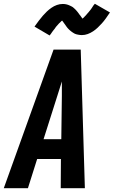

<svg xmlns="http://www.w3.org/2000/svg" viewBox="-41 -998 603 1018"><path d="M-21 0 243 -735H387L409 0H281L282 -155H156L107 0ZM190 -260H284L287 -490Q287 -509 287 -528Q287 -547 287 -566Q281 -547 275 -528Q269 -509 263 -490ZM222 -810 142 -857Q154 -874 165 -888.5Q176 -903 186.5 -915Q197 -927 207.5 -937Q218 -947 231.5 -956.5Q245 -966 260.5 -971.5Q276 -977 292 -977Q297 -977 301.5 -976.5Q306 -976 310.5 -975Q315 -974 319.5 -972.5Q324 -971 328 -969Q332 -967 336.5 -965Q341 -963 344.5 -960.5Q348 -958 351 -955Q354 -952 358 -948.5Q362 -945 364.5 -941.5Q367 -938 370 -935Q373 -932 375 -928.5Q377 -925 379.5 -922Q382 -919 385.5 -914.5Q389 -910 391.5 -906Q394 -902 396.5 -899Q399 -896 399 -894H390Q389 -894 389 -895L393 -897Q396 -899 399 -901.5Q402 -904 404.5 -906.5Q407 -909 408.5 -911Q410 -913 412 -914.5Q414 -916 415.5 -918Q417 -920 419 -922.5Q421 -925 423 -927Q425 -929 427.5 -932Q430 -935 432 -937.5Q434 -940 436.5 -943Q439 -946 441.5 -949.5Q444 -953 446 -956Q448 -959 450.5 -963Q453 -967 455.5 -970.5Q458 -974 462 -978L542 -932Q530 -914 519.5 -899.5Q509 -885 498.5 -873.5Q488 -862 477 -851.5Q466 -841 452.5 -832Q439 -823 424 -817.5Q409 -812 393 -812Q388 -812 383.5 -812.5Q379 -813 374 -814Q369 -815 364.5 -816Q360 -817 356 -819Q352 -821 348 -823.5Q344 -826 340.5 -828.5Q337 -831 334 -833.5Q331 -836 327 -839.5Q323 -843 320 -846.5Q317 -850 314 -853.5Q311 -857 309 -860.5Q307 -864 304.5 -867Q302 -870 299 -874.5Q296 -879 293 -883Q290 -887 287.5 -890Q285 -893 285 -895Q286 -895 288.5 -894.5Q291 -894 293 -894H295Q295 -893 291.5 -891Q288 -889 285 -886.5Q282 -884 280 -881.5Q278 -879 276 -877.5Q274 -876 272 -874Q270 -872 268.5 -870Q267 -868 265 -866Q263 -864 261 -861.5Q259 -859 256.5 -856.5Q254 -854 252.5 -851Q251 -848 248.5 -845Q246 -842 243.5 -839Q241 -836 238.5 -832.5Q236 -829 233.5 -825.5Q231 -822 228.5 -818Q226 -814 222 -810Z"/></svg>

Font: Iosevka Extrabold
Style: Italic
Weight: 800
Italic angle: -9°
Monospace: yes
Designer: Belleve Invis
Foundry: Belleve Invis
Version: Version 32.5.0; ttfautohint (v1.8.4)